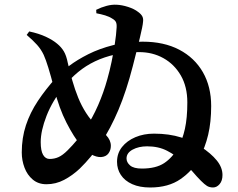

<svg xmlns="http://www.w3.org/2000/svg" viewBox="-20 -808 1040 839"><path d="M401.1 -750 400.3 -765.1Q422.4 -776.2 445.4 -782.3Q468.4 -788.4 488.9 -787.4Q512.9 -786.4 539.9 -777.7Q566.9 -769 583.5 -755.9Q596.9 -746.2 601.9 -736.4Q606.9 -726.6 605.1 -713.1Q604.5 -703.8 600.9 -686Q597.2 -668.1 591.3 -643.3Q585.3 -618.4 577.6 -587.3Q570 -556.2 560.4 -519.3Q532.3 -410.2 497.7 -328.2Q463 -246.1 421.5 -183.7Q380 -121.3 328.5 -71.2Q296.9 -41.4 260.4 -22.1Q223.9 -2.9 183.1 -2.9Q147.4 -2.9 123.2 -23.3Q99 -43.6 87.1 -75.4Q75.1 -107.2 75.1 -141.8Q75.1 -205.6 93.3 -260.7Q111.5 -315.8 145.6 -367Q179.6 -418.2 226 -469.5Q247.1 -493.5 282.3 -520.2Q317.6 -546.9 365.9 -571.2Q414.2 -595.4 474.1 -610.7Q534 -625.9 603.3 -625.9Q696.4 -625.9 763.3 -590.8Q830.2 -555.7 866.5 -492.6Q902.8 -429.5 902.8 -344.7Q902.8 -274.5 889.6 -218.9Q876.4 -163.2 850.4 -114.8Q821.8 -62.2 769 -25.5Q716.3 11.3 636 11.3Q590.2 11.3 557.7 -3.3Q525.2 -17.9 508.3 -43.3Q491.4 -68.7 491.4 -100.9Q491.4 -138 513.1 -165.5Q534.8 -192.9 571.5 -208.5Q608.3 -224 652.8 -224Q719.2 -224 771.8 -207.3Q824.4 -190.7 856.6 -167.6Q902.1 -137.8 927.2 -107Q952.2 -76.3 952.2 -43.2Q952.2 -17.9 939.6 -3.4Q927.1 11.2 911.1 11.2Q895.3 11.2 884.5 4.4Q873.6 -2.4 857.9 -18.2Q839.7 -36.5 821.7 -57.8Q803.6 -79.1 776.6 -103.3Q748 -129.4 710.5 -149Q672.9 -168.6 622.9 -168.6Q586.1 -168.6 559.5 -154.2Q532.9 -139.7 532.9 -115.6Q532.9 -98.6 548.5 -85Q564.1 -71.4 599.9 -71.4Q661.3 -71.4 697.3 -95.2Q733.3 -118.9 759.2 -164.4Q777.3 -197.4 788 -244.9Q798.6 -292.4 798.6 -360.6Q798.6 -429 770.2 -478.2Q741.7 -527.3 694.2 -553.8Q646.8 -580.3 587.8 -580.3Q532.1 -580.3 483.8 -569.8Q435.6 -559.3 395.2 -540Q354.8 -520.7 321.4 -493.1Q288.1 -465.5 260.6 -431.8Q208.9 -367.4 183.4 -301.9Q157.9 -236.4 157.9 -187.2Q157.9 -149.4 168.3 -131.4Q178.8 -113.4 196.8 -113.4Q217.7 -113.4 235.7 -121.5Q253.8 -129.5 275.4 -151.1Q319.2 -194.6 352 -244Q384.9 -293.5 408.8 -348.5Q432.8 -403.5 448.7 -461.1Q459.2 -497.8 467.6 -538.2Q476 -578.6 481.9 -617.4Q487.9 -656.2 489.6 -687.4Q490.6 -703.9 486.3 -712.1Q482 -720.3 470.9 -726.5Q457.7 -735.3 439.4 -740.8Q421 -746.3 401.1 -750ZM107.7 -670.6Q149.9 -661.6 180.5 -647.3Q211.2 -632.9 230 -616.8Q247.7 -602.4 258.7 -584.1Q269.8 -565.8 276.2 -533.3Q285.1 -494.4 296.2 -455.6Q307.2 -416.9 321.7 -381.2Q336.2 -345.5 356.2 -314.4Q376.2 -283.2 402 -258.5Q422.8 -239.2 443.6 -217.4Q464.4 -195.7 464.4 -170.8Q464.4 -151.6 453.8 -137.4Q443.2 -123.1 421.3 -121.6Q401.5 -120.9 378.7 -133.4Q356 -145.9 333.8 -171.7Q302.8 -208.9 270.5 -271.9Q238.3 -334.8 217.4 -417.6Q202 -477.5 191.1 -512.4Q180.3 -547.4 171 -568.1Q159.6 -592.2 142 -611.9Q124.4 -631.5 96.6 -655.4Z"/></svg>

Font: Noto Serif SC
Style: Regular
Weight: 200
Designer: Ryoko NISHIZUKA 西塚涼子 (kana & ideographs); Frank Grießhammer (Latin, Greek & Cyrillic); Wenlong ZHANG 张文龙 (bopomofo); San
Foundry: Adobe
Version: Version 2.001;hotconv 1.1.0;makeotfexe 2.6.0